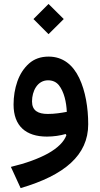

<svg xmlns="http://www.w3.org/2000/svg" viewBox="-20 -695 509 981"><path d="M228 -520.5 305.7 -597.7 228 -674.8 150.9 -597.7ZM319.3 -4.4C307.1 29.3 275.9 60.5 225.6 88.9C174.8 116.7 111.3 139.6 35.6 157.7L85.4 266.1C309.6 200.2 430.7 98.1 430.7 -60.1C430.7 -144.5 416.5 -230 384.8 -296.4C353 -362.8 302.2 -405.8 228.5 -405.8C188 -405.8 154.8 -394 128.4 -370.6C101.6 -346.7 82 -316.4 68.8 -279.3C55.7 -241.7 49.3 -202.1 49.3 -160.6C49.3 -51.3 112.3 2.9 219.7 2.9C254.4 2.9 288.1 -2.4 315.4 -10.3ZM321.3 -123.5C292.5 -118.2 259.8 -112.8 224.1 -112.8C174.8 -112.8 143.6 -129.4 143.6 -176.8C143.6 -229.5 170.9 -284.7 225.6 -284.7C248.5 -284.7 267.1 -276.4 280.8 -259.8C307.6 -226.1 319.3 -172.4 321.3 -123.5Z"/></svg>

Font: Estedad SemiBold
Style: Regular
Weight: 600
Designer: Amin Abedi
Version: Version 7.3